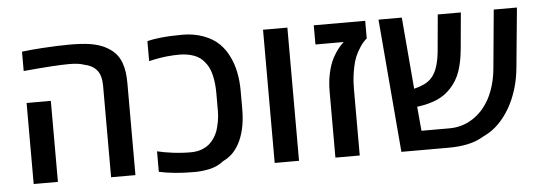

<svg xmlns="http://www.w3.org/2000/svg" viewBox="-45 -769 2562 906"><g transform="rotate(-5 1235.5 -316.0)"><path d="M448.7 0V-433.6Q448.7 -481.9 428.2 -507.1Q407.7 -532.2 366.7 -540.5Q342.8 -549.3 298.3 -549.3Q231.9 -549.3 81.5 -535.2V-627Q106 -629.9 129.9 -632.1Q153.8 -634.3 177.7 -635.7Q215.3 -638.2 248 -639.4Q280.8 -640.6 309.1 -640.6Q365.2 -640.6 402.3 -635Q439.5 -629.4 468.8 -616.2Q498.5 -602.1 518.3 -582.8Q538.1 -563.5 549.8 -532.7Q557.6 -510.7 560.8 -487.3Q564 -463.9 564 -433.6V0ZM82 0V-383.8H196.8V0Z M843.3 9.8Q745.1 9.8 675.3 -5.9V-103Q703.6 -95.7 746.6 -90.1Q789.6 -84.5 833 -84.5Q861.8 -84.5 884 -92.5Q906.2 -100.6 921.9 -113.8Q949.2 -137.7 962.9 -175.3Q968.8 -193.4 973.4 -217.5Q978 -241.7 978 -268.1V-353.5Q978 -398.4 969 -437Q960 -475.6 939 -500.5Q919.4 -525.9 888.4 -537.1Q857.4 -548.3 819.3 -548.3Q759.8 -548.3 697.3 -535.2Q689.9 -533.2 684.3 -532Q678.7 -530.8 675.3 -530.3V-624.5Q690.9 -628.9 705.8 -631.3Q720.7 -633.8 739.3 -635.7Q762.2 -638.2 788.1 -639.4Q814 -640.6 843.3 -640.6Q896 -640.6 941.2 -624Q986.3 -607.4 1014.2 -580.1Q1042.5 -553.2 1060.5 -514.6Q1093.3 -447.3 1093.3 -352.5V-268.1Q1093.3 -225.1 1086.9 -188.7Q1080.6 -152.3 1065.9 -118.7Q1052.7 -89.4 1033 -67.1Q1013.2 -44.9 982.4 -29.8Q951.7 -5.9 914.8 2Q877.9 9.8 843.3 9.8Z M1223.6 0V-630.9H1338.9V0Z M1511.2 0V-313.5Q1511.2 -359.4 1520 -399.4Q1528.8 -439.5 1543.9 -469.2Q1568.8 -515.1 1597.7 -540H1463.9V-630.9H1707.5V-547.4Q1689.9 -533.2 1675.3 -510.7Q1660.6 -488.3 1650.9 -465.8Q1642.6 -444.8 1637.5 -420.2Q1632.3 -395.5 1629.9 -374.5Q1626.5 -348.1 1626.5 -313.5V0Z M1823.7 0 1770.5 -630.9H1880.9L1909.7 -291.5Q1934.1 -296.9 1957 -307.6Q1980 -318.4 1995.1 -335.9Q2013.2 -356.9 2022.7 -389.2Q2032.2 -421.4 2035.6 -458.5L2051.3 -630.9H2160.6L2145 -460Q2139.6 -399.4 2124 -354.2Q2108.4 -309.1 2077.1 -276.4Q2049.3 -246.1 2011.5 -229.7Q1973.6 -213.4 1921.4 -206.1Q1920.4 -206.1 1919.2 -206.1Q1918 -206.1 1916.5 -206.1L1926.8 -90.8H2060.5Q2119.1 -90.8 2168.7 -122.1Q2218.3 -153.3 2250.5 -211.9Q2282.7 -272.9 2290.5 -354L2316.4 -630.9H2426.3L2399.4 -351.6Q2394.5 -296.4 2379.6 -248Q2364.7 -199.7 2341.8 -159.7Q2318.4 -119.6 2288.1 -89.1Q2257.8 -58.6 2216.3 -39.1Q2179.7 -17.1 2137.9 -8.5Q2096.2 0 2049.8 0Z"/></g></svg>

Font: Open Sans SemiBold
Style: Regular
Weight: 600
Designer: Monotype Design Team
Foundry: Monotype Imaging Inc.
Version: Version 3.003; ttfautohint (v1.8.4)